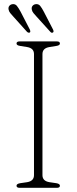

<svg xmlns="http://www.w3.org/2000/svg" viewBox="-20 -898 366 918"><path d="M183 -60.5Q183 -32.5 216 -27L250 -22Q266.5 -19 266.5 -10Q266.5 0 252 0H74Q59 0 59 -10Q59 -19 76 -22L110 -27Q142.5 -32.5 142.5 -60.5V-639.5Q142.5 -667.5 110 -673L76 -678.5Q59 -681 59 -690Q59 -700 74 -700H252Q266.5 -700 266.5 -690Q266.5 -681 250 -678.5L216 -673Q183 -667.5 183 -639.5ZM78.5 -842 122.5 -757Q127 -746.5 123 -743Q116.5 -739 109 -746L43 -819.5Q35.5 -827.5 29 -835.5Q22.5 -843.5 21 -852.5Q19 -863 24.5 -869.8Q30 -876.5 39 -878Q52.5 -880 60.8 -869.8Q69 -859.5 78.5 -842ZM189.5 -842 233.5 -757Q238.5 -746.5 233.5 -743Q227 -738.5 220.5 -746L154 -819.5Q146.5 -827.5 140 -835.5Q133.5 -843.5 132 -852.5Q130 -863 135.5 -869.8Q141 -876.5 150 -878Q164 -880 172.2 -869.8Q180.5 -859.5 189.5 -842Z"/></svg>

Font: Fraunces 9pt S050 Thin
Style: Regular
Weight: 100
Version: Version 1.000; ttfautohint (v1.8.3)